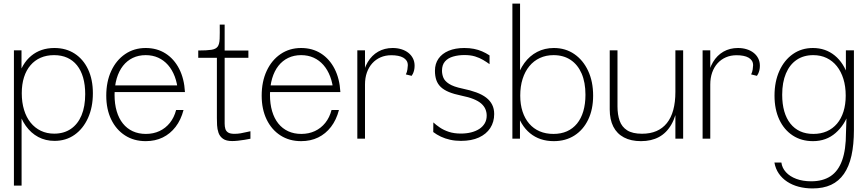

<svg xmlns="http://www.w3.org/2000/svg" viewBox="-20 -777 4862 1076"><path d="M58 263V-495H100.5V-325.5L81 -338.5Q102 -420.5 155 -464.2Q208 -508 285 -508Q350 -508 398.5 -476.5Q447 -445 473.8 -388Q500.5 -331 500.5 -254.5Q500.5 -176 473.2 -115.8Q446 -55.5 397.8 -21.5Q349.5 12.5 285.5 12.5Q235.5 12.5 194.5 -9.2Q153.5 -31 124.5 -71.8Q95.5 -112.5 81 -169.5L101 -182V263ZM283.5 -28Q338 -28 377 -54.5Q416 -81 436.8 -130.5Q457.5 -180 457.5 -249.5Q457.5 -301.5 445.8 -342.2Q434 -383 411.5 -411Q389 -439 356.8 -453.5Q324.5 -468 283 -468Q241 -468 207.8 -453.5Q174.5 -439 150.8 -411.2Q127 -383.5 114.5 -344Q102 -304.5 102 -254.5Q102 -203 114.8 -161.2Q127.5 -119.5 151.5 -89.8Q175.5 -60 209 -44Q242.5 -28 283.5 -28Z M796.5 14Q730.5 14 680.8 -18Q631 -50 603.2 -107.5Q575.5 -165 575.5 -241Q575.5 -319.5 603.5 -379.8Q631.5 -440 681.5 -474Q731.5 -508 796.5 -508Q859.5 -508 907.5 -477.5Q955.5 -447 984 -391.5Q1012.5 -336 1016.5 -261H977.5Q974 -309.5 959.5 -347.8Q945 -386 921.5 -412.8Q898 -439.5 866.5 -453.8Q835 -468 796.5 -468Q756.5 -468 724.2 -452.5Q692 -437 669.2 -408Q646.5 -379 634.2 -337.8Q622 -296.5 622 -245.5Q622 -194.5 634 -153.8Q646 -113 668.8 -84.8Q691.5 -56.5 724 -41.5Q756.5 -26.5 797.5 -26.5Q839.5 -26.5 873.8 -42.5Q908 -58.5 932 -88.5Q956 -118.5 967 -160.5H1008.5Q994 -105 964 -66Q934 -27 891.8 -6.5Q849.5 14 796.5 14ZM596.5 -261V-298.5H1001L1002.5 -261Z M1281 13.5Q1247.5 13.5 1229.5 0.5Q1211.5 -12.5 1204.5 -33Q1197.5 -53.5 1196.5 -75.5Q1195.5 -97.5 1195.5 -115.5V-453H1091V-494Q1139.5 -494 1164.8 -498Q1190 -502 1200 -516Q1210 -530 1211 -559.5Q1212 -589 1211.5 -639H1239V-494H1372V-453H1239V-122.5Q1239 -102 1239 -84.8Q1239 -67.5 1243 -54.5Q1247 -41.5 1258.8 -34.2Q1270.5 -27 1294 -27Q1312 -27 1329 -30Q1346 -33 1360.2 -36.5Q1374.5 -40 1383.5 -41.5V0.5Q1369 3.5 1350.5 6.5Q1332 9.5 1313.8 11.5Q1295.5 13.5 1281 13.5Z M1667.5 14Q1601.5 14 1551.8 -18Q1502 -50 1474.2 -107.5Q1446.5 -165 1446.5 -241Q1446.5 -319.5 1474.5 -379.8Q1502.5 -440 1552.5 -474Q1602.5 -508 1667.5 -508Q1730.5 -508 1778.5 -477.5Q1826.5 -447 1855 -391.5Q1883.5 -336 1887.5 -261H1848.5Q1845 -309.5 1830.5 -347.8Q1816 -386 1792.5 -412.8Q1769 -439.5 1737.5 -453.8Q1706 -468 1667.5 -468Q1627.5 -468 1595.2 -452.5Q1563 -437 1540.2 -408Q1517.5 -379 1505.2 -337.8Q1493 -296.5 1493 -245.5Q1493 -194.5 1505 -153.8Q1517 -113 1539.8 -84.8Q1562.5 -56.5 1595 -41.5Q1627.5 -26.5 1668.5 -26.5Q1710.5 -26.5 1744.8 -42.5Q1779 -58.5 1803 -88.5Q1827 -118.5 1838 -160.5H1879.5Q1865 -105 1835 -66Q1805 -27 1762.8 -6.5Q1720.5 14 1667.5 14ZM1467.5 -261V-298.5H1872L1873.5 -261Z M1982.5 0V-495H2025.5V-331L2011.5 -338.5Q2018 -391 2040.8 -429Q2063.5 -467 2099.2 -487.5Q2135 -508 2180.5 -508Q2207 -508 2229.5 -501Q2252 -494 2268.5 -481Q2285 -468 2294.2 -449.8Q2303.5 -431.5 2303.5 -408.5Q2303.5 -395 2300.8 -383.5Q2298 -372 2294 -364Q2290 -356 2287 -352L2254.5 -360Q2261 -372.5 2263.2 -387.8Q2265.5 -403 2265.5 -411Q2265.5 -426 2258.8 -436.5Q2252 -447 2239.8 -454Q2227.5 -461 2210.5 -464.2Q2193.5 -467.5 2173 -467.5Q2140 -467.5 2113 -455.8Q2086 -444 2066.5 -422.5Q2047 -401 2036.2 -370.8Q2025.5 -340.5 2025.5 -303.5V0Z M2563.5 12.5Q2531 12.5 2502.8 6.2Q2474.5 0 2450.8 -11.2Q2427 -22.5 2408 -37L2408.5 -91Q2423.5 -77 2444.8 -62.5Q2466 -48 2495.2 -38.2Q2524.5 -28.5 2563 -28.5Q2593.5 -28.5 2619.8 -35Q2646 -41.5 2665.8 -54.2Q2685.5 -67 2696.5 -85.8Q2707.5 -104.5 2707.5 -129Q2707.5 -148.5 2700.2 -165.5Q2693 -182.5 2676.8 -196.8Q2660.5 -211 2633.2 -222Q2606 -233 2566 -241Q2524.5 -249.5 2496 -261.2Q2467.5 -273 2450.2 -289.5Q2433 -306 2425.2 -328.5Q2417.5 -351 2417.5 -380.5Q2417.5 -420 2437.5 -448.5Q2457.5 -477 2494.5 -492.5Q2531.5 -508 2582 -508Q2611.5 -508 2635.8 -503.2Q2660 -498.5 2681.5 -489.2Q2703 -480 2723.5 -466.5V-417.5Q2707 -429.5 2687.2 -441.2Q2667.5 -453 2642.2 -460.8Q2617 -468.5 2583 -468.5Q2548.5 -468.5 2519.8 -460.2Q2491 -452 2474 -432.8Q2457 -413.5 2457 -380.5Q2457 -361.5 2464.5 -342.2Q2472 -323 2496.8 -307Q2521.5 -291 2572 -280.5Q2616 -271.5 2649.2 -259.2Q2682.5 -247 2704.8 -229.8Q2727 -212.5 2738.2 -190Q2749.5 -167.5 2749.5 -138Q2749.5 -93.5 2727.5 -59.5Q2705.5 -25.5 2664 -6.5Q2622.5 12.5 2563.5 12.5Z M3083.5 14Q3004.5 14 2950.2 -30.5Q2896 -75 2874 -157.5L2894 -170.5V0H2851.5V-757H2894.5V-313.5L2874 -326Q2889 -383.5 2918.8 -424Q2948.5 -464.5 2990.5 -486.2Q3032.5 -508 3084 -508Q3149 -508 3198.5 -474Q3248 -440 3276 -380Q3304 -320 3304 -241Q3304 -164.5 3276.5 -107Q3249 -49.5 3199.5 -17.8Q3150 14 3083.5 14ZM3081.5 -26.5Q3124 -26.5 3157.2 -41.2Q3190.5 -56 3213.8 -84.5Q3237 -113 3249 -153.8Q3261 -194.5 3261 -246Q3261 -315.5 3239.5 -365Q3218 -414.5 3178 -441.2Q3138 -468 3082 -468Q3040 -468 3005.5 -452Q2971 -436 2946.5 -406.2Q2922 -376.5 2908.8 -334.8Q2895.5 -293 2895.5 -241Q2895.5 -191.5 2908.5 -151.8Q2921.5 -112 2945.8 -84Q2970 -56 3004.2 -41.2Q3038.5 -26.5 3081.5 -26.5Z M3572 14Q3516 14 3476.8 -6.8Q3437.5 -27.5 3417.2 -67.2Q3397 -107 3397 -163.5V-495H3440.5V-181Q3440.5 -135 3452.5 -100.5Q3464.5 -66 3494.5 -46.8Q3524.5 -27.5 3578 -27.5Q3624 -27.5 3658.8 -42.5Q3693.5 -57.5 3717.2 -87Q3741 -116.5 3753 -160.5Q3765 -204.5 3765 -262V-495H3808.5V0H3765V-176.5L3780.5 -202Q3770 -127.5 3742.8 -79.8Q3715.5 -32 3672.8 -9Q3630 14 3572 14Z M3917.5 0V-495H3960.5V-331L3946.5 -338.5Q3953 -391 3975.8 -429Q3998.5 -467 4034.2 -487.5Q4070 -508 4115.5 -508Q4142 -508 4164.5 -501Q4187 -494 4203.5 -481Q4220 -468 4229.2 -449.8Q4238.5 -431.5 4238.5 -408.5Q4238.5 -395 4235.8 -383.5Q4233 -372 4229 -364Q4225 -356 4222 -352L4189.5 -360Q4196 -372.5 4198.2 -387.8Q4200.5 -403 4200.5 -411Q4200.5 -426 4193.8 -436.5Q4187 -447 4174.8 -454Q4162.5 -461 4145.5 -464.2Q4128.5 -467.5 4108 -467.5Q4075 -467.5 4048 -455.8Q4021 -444 4001.5 -422.5Q3982 -401 3971.2 -370.8Q3960.5 -340.5 3960.5 -303.5V0Z M4534 279Q4492.5 279 4456.2 269.5Q4420 260 4391.5 241.2Q4363 222.5 4344.5 195.5Q4326 168.5 4320 134H4359Q4363 164.5 4384.8 188.2Q4406.5 212 4442.8 225.5Q4479 239 4526 239Q4591.5 239 4634.8 210.2Q4678 181.5 4699.5 121.5Q4721 61.5 4721 -32.5L4725.5 -169.5L4737 -147.5Q4715 -77.5 4662.8 -31.8Q4610.5 14 4536 14Q4471 14 4422.5 -17.8Q4374 -49.5 4347.2 -107Q4320.5 -164.5 4320.5 -241Q4320.5 -319.5 4347.8 -379.8Q4375 -440 4423.5 -474Q4472 -508 4535.5 -508Q4606.5 -508 4658 -466Q4709.5 -424 4734 -346.5L4720.5 -324.5V-495H4765.5V-49Q4765.5 33.5 4751.8 95Q4738 156.5 4709.5 197.5Q4681 238.5 4637.5 258.8Q4594 279 4534 279ZM4538 -26.5Q4580 -26.5 4613.5 -41.2Q4647 -56 4670.8 -84Q4694.5 -112 4707 -151.8Q4719.5 -191.5 4719.5 -241Q4719.5 -293 4706.5 -334.8Q4693.5 -376.5 4669.8 -406.2Q4646 -436 4612.5 -452Q4579 -468 4537.5 -468Q4483.5 -468 4444.5 -441.5Q4405.5 -415 4384.5 -365.2Q4363.5 -315.5 4363.5 -246Q4363.5 -194 4375.2 -153.2Q4387 -112.5 4409.5 -84.2Q4432 -56 4464.2 -41.2Q4496.5 -26.5 4538 -26.5Z"/></svg>

Font: Russolo 10pt ExtraLight
Style: Regular
Weight: 200
Designer: Micah Stupak-Hahn
Version: Version 1.000